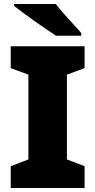

<svg xmlns="http://www.w3.org/2000/svg" viewBox="-20 -947 480 967"><path d="M406 0H34V-110L123 -144V-571L34 -604V-714H406V-604L317 -571V-144L406 -110ZM261 -927Q278 -905 301.5 -878Q325 -851 349 -825.5Q373 -800 389 -781V-767H262Q242 -780 213.5 -799.5Q185 -819 154.5 -840.5Q124 -862 96.5 -882.5Q69 -903 51 -917V-927Z"/></svg>

Font: Noto Sans Ethiopic Black
Style: Regular
Weight: 900
Designer: Monotype Design Team
Foundry: Monotype Imaging Inc.
Version: Version 2.102; ttfautohint (v1.8.4.7-5d5b)